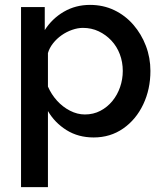

<svg xmlns="http://www.w3.org/2000/svg" viewBox="-20 -552 668 785"><path d="M363 10Q300 10 252 -20Q204 -50 176 -98V213H66V-523H163V-429Q193 -476 241 -504Q289 -532 348 -532Q402 -532 447 -510.5Q492 -489 525 -451Q558 -413 576.5 -364.5Q595 -316 595 -262Q595 -187 565.5 -125Q536 -63 483.5 -26.5Q431 10 363 10ZM327 -84Q362 -84 390.5 -99Q419 -114 439.5 -139Q460 -164 471 -196Q482 -228 482 -262Q482 -298 470 -330Q458 -362 435.5 -386Q413 -410 383.5 -424Q354 -438 319 -438Q298 -438 275 -430Q252 -422 232 -408Q212 -394 197 -375Q182 -356 176 -335V-198Q190 -166 213 -140.5Q236 -115 266 -99.5Q296 -84 327 -84Z"/></svg>

Font: Raleway Thin SemiBold
Style: Regular
Weight: 600
Version: Version 4.026